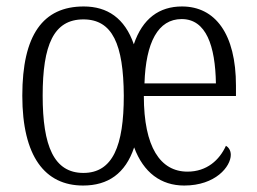

<svg xmlns="http://www.w3.org/2000/svg" viewBox="-20 -564 794 594"><path d="M237 10C314 10 368 -27 395 -108C424 -30 478 10 550 10C647 10 694 -49 694 -85C694 -100 686 -109 679 -113C659 -69 620 -33 560 -33C476 -33 425 -109 425 -267H710V-299C710 -459 646 -544 543 -544C473 -544 421 -507 394 -427C366 -508 312 -544 239 -544C113 -544 49 -456 49 -268C49 -80 119 10 237 10ZM648 -306H427C431 -433 469 -505 542 -505C618 -505 646 -422 648 -306ZM238 -29C147 -29 112 -112 112 -268C112 -425 146 -504 238 -504C328 -504 362 -427 363 -268C363 -113 329 -29 238 -29Z"/></svg>

Font: Noto Serif Devanagari Condensed Light
Style: Regular
Weight: 300
Width: 3
Designer: Universal Thirst, Indian Type Foundry and the Monotype Design Team
Foundry: Monotype Imaging Inc.
Version: Version 2.004